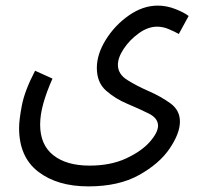

<svg xmlns="http://www.w3.org/2000/svg" viewBox="-20 -434 713 684"><path d="M295 230Q403 230 475.5 189.5Q548 149 584.5 95Q621 41 621 -1Q621 -41 587.5 -65.5Q554 -90 510.5 -109Q467 -128 433.5 -149Q400 -170 400 -203Q400 -229 421 -260.5Q442 -292 474.5 -315.5Q507 -339 540 -339Q560 -339 580.5 -330.5Q601 -322 617 -313L652 -377Q637 -389 605.5 -401.5Q574 -414 542 -414Q489 -414 439 -379Q389 -344 357 -292.5Q325 -241 325 -192Q325 -140 358 -111Q391 -82 434 -64Q477 -46 510 -29.5Q543 -13 543 14Q543 38 513.5 71.5Q484 105 429 130.5Q374 156 299 156Q217 156 170 119Q123 82 123 10Q123 -25 134.5 -66Q146 -107 167 -154L105 -182Q68 -111 58 -59Q48 -7 48 22Q48 125 116 177.5Q184 230 295 230Z"/></svg>

Font: Noto Sans Arabic Condensed
Style: Regular
Weight: 400
Width: 3
Designer: Nadine Chahine
Foundry: Monotype Imaging Inc.
Version: 1.001